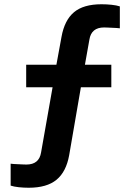

<svg xmlns="http://www.w3.org/2000/svg" viewBox="-20 -694 613 902"><path d="M115 188Q91 188 68 185.5Q45 183 30 178V75Q35 76 45 76.5Q55 77 66 77.5Q77 78 87.5 78.5Q98 79 104 79Q164 79 173 22L227 -284H103V-390H245L269 -521Q283 -599 327.5 -636.5Q372 -674 457 -674Q481 -674 504.5 -671.5Q528 -669 543 -664V-561Q538 -562 528 -562.5Q518 -563 507 -563.5Q496 -564 485.5 -564.5Q475 -565 469 -565Q409 -565 400 -508L379 -390H503V-284H360L305 35Q291 113 245.5 150.5Q200 188 115 188Z"/></svg>

Font: Celebes
Style: Bold
Weight: 700
Designer: Anugrah Pasau
Foundry: Lafontype
Version: Version 1.000; ttfautohint (v1.8.4)